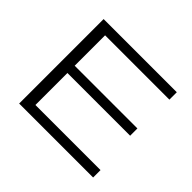

<svg xmlns="http://www.w3.org/2000/svg" viewBox="-147 -833 1027 1027"><g transform="rotate(45 367.0 -319.5)"><path d="M104.5 0V-639H171.5V0ZM112.5 0V-56H664V0ZM140 -298V-353H646V-298ZM112.5 -583V-639H658V-583Z"/></g></svg>

Font: Anek Latin Expanded Light
Style: Regular
Weight: 300
Width: 7
Designer: Yesha Goshar
Foundry: Ek Type
Version: Version 1.003